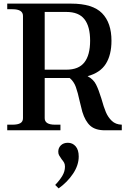

<svg xmlns="http://www.w3.org/2000/svg" viewBox="-20 -720 725 1061"><path d="M653 -31V0H560Q507 0 479 -25Q451 -50 435 -102Q426 -135 421 -158Q410 -209 399 -239.5Q388 -270 365 -289H227V-67Q227 -31 284 -31H314V0H20V-31H49Q78 -31 92.5 -39.5Q107 -48 107 -67V-632Q107 -669 49 -669H20V-700H373Q492 -700 544 -647Q596 -594 596 -495Q596 -417 565 -367.5Q534 -318 464 -299Q496 -282 510.5 -253.5Q525 -225 540 -176Q553 -129 565 -100.5Q577 -72 598 -52Q619 -32 653 -31ZM227 -335H347Q415 -335 446.5 -375.5Q478 -416 478 -495Q478 -574 446.5 -614Q415 -654 347 -654H227ZM415 145Q415 193 383.5 240Q352 287 304 321L285 302Q310 276 324.5 251.5Q339 227 339 201Q339 188 334.5 179.5Q330 171 320 159Q311 146 306.5 138Q302 130 302 118Q302 97 316.5 83Q331 69 355 69Q381 69 398 88.5Q415 108 415 145Z"/></svg>

Font: Taviraj Medium
Style: Regular
Weight: 500
Designer: Katatrad Team
Foundry: CadsonDemak
Version: Version 1.001